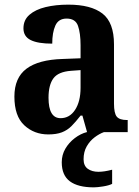

<svg xmlns="http://www.w3.org/2000/svg" viewBox="-20 -569 600 827"><path d="M188 10Q127 10 84.5 -29.5Q42 -69 42 -153Q42 -234 94 -273Q146 -312 250 -315L327 -318V-374Q327 -426 316 -457.5Q305 -489 267 -489Q232 -489 218.5 -459Q205 -429 205 -381Q143 -381 112 -396.5Q81 -412 81 -447Q81 -483 107 -505.5Q133 -528 176.5 -538.5Q220 -549 274 -549Q372 -549 421.5 -510.5Q471 -472 471 -378V-123Q471 -81 483 -66.5Q495 -52 527 -52H530V0H355L335 -71H327Q306 -44 288 -26Q270 -8 246.5 1Q223 10 188 10ZM241 -60Q280 -60 303.5 -96Q327 -132 327 -191V-267L286 -264Q231 -260 210 -231.5Q189 -203 189 -148Q189 -60 241 -60ZM384 238Q316 238 281 212Q246 186 246 130Q246 98 261.5 71.5Q277 45 302 26Q327 7 354 0H428Q408 7 387.5 22.5Q367 38 353.5 61.5Q340 85 340 117Q340 145 358 158Q376 171 404 171Q429 171 463 162V223Q449 230 424 234Q399 238 384 238Z"/></svg>

Font: Noto Serif Tamil SemiCondensed
Style: Bold Italic
Weight: 700
Width: 4
Italic angle: -12°
Designer: Indian Type Foundry, Tom Grace, and the Monotype Design Team
Foundry: Monotype Imaging Inc.
Version: Version 2.003; ttfautohint (v1.8.4.7-5d5b)